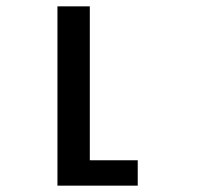

<svg xmlns="http://www.w3.org/2000/svg" viewBox="-20 -585 640 605"><path d="M161 -565H263V-80H414V0H161Z"/></svg>

Font: JuliaMono
Style: Bold
Weight: 700
Monospace: yes
Designer: cormullion
Foundry: corm
Version: Version 0.055; ttfautohint (v1.8.4)